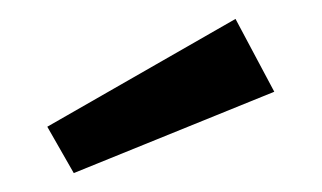

<svg xmlns="http://www.w3.org/2000/svg" viewBox="-20 -821 340 203"><path d="M270 -724 58 -638 30 -687 229 -801Z"/></svg>

Font: FiraGOUPP
Style: Medium
Weight: 400
Designer: bBox Type
Foundry: bBox Type GmbH
Version: Version 1.001